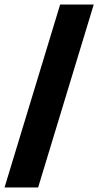

<svg xmlns="http://www.w3.org/2000/svg" viewBox="-34 -737 433 846"><path d="M-14 89 231 -717H379L134 89Z"/></svg>

Font: Bricolage Grotesque 96pt ExtraBold ExtraBold
Style: Regular
Weight: 800
Version: Version 1.001;gftools[0.9.33.dev8+g029e19f]